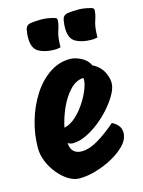

<svg xmlns="http://www.w3.org/2000/svg" viewBox="-123 -885 720 969"><g transform="rotate(-15 237.0 -400.5)"><path d="M170 12Q142 12 113.5 -5.5Q85 -23 60.5 -52.5Q36 -82 21 -118Q6 -154 6 -190Q6 -261 26.5 -331Q47 -401 83.5 -458Q120 -515 170 -549Q220 -583 278 -583Q304 -583 335 -567.5Q366 -552 380 -522Q418 -504 436 -468Q454 -432 450 -402Q447 -378 429 -347.5Q411 -317 383 -285.5Q355 -254 321 -227.5Q287 -201 251.5 -184.5Q216 -168 183 -168Q171 -168 157 -176Q160 -144 175.5 -130.5Q191 -117 217 -117Q255 -117 301 -144Q347 -171 399 -216Q422 -205 434 -187.5Q446 -170 443 -144Q439 -114 411.5 -86.5Q384 -59 342.5 -36.5Q301 -14 255.5 -1Q210 12 170 12ZM319 -473Q280 -471 248 -437Q216 -403 194 -353.5Q172 -304 162 -255Q195 -262 224.5 -289.5Q254 -317 276.5 -352.5Q299 -388 311 -421.5Q323 -455 319 -473ZM411 -648Q361 -648 328 -666Q295 -684 295 -740Q295 -759 299 -781.5Q303 -804 325 -809Q337 -811 354 -812Q371 -813 384 -813Q412 -813 446 -804Q463 -800 463 -791Q463 -768 452 -737Q441 -706 441 -652Q425 -648 411 -648ZM218 -648Q168 -648 135 -666Q102 -684 102 -740Q102 -759 106 -781.5Q110 -804 132 -809Q144 -811 161 -812Q178 -813 191 -813Q219 -813 253 -804Q270 -800 270 -791Q270 -768 259 -737Q248 -706 248 -652Q232 -648 218 -648Z"/></g></svg>

Font: Protest Riot
Style: Regular
Weight: 400
Designer: Octavio Pardo
Foundry: Ashler Design
Version: Version 2.005; ttfautohint (v1.8.4.7-5d5b)